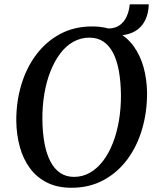

<svg xmlns="http://www.w3.org/2000/svg" viewBox="-20 -878 746 908"><path d="M318 10Q251.5 10 202.5 -14.5Q153.5 -39 121.5 -82.5Q89.5 -126 73.8 -183.2Q58 -240.5 57 -305.5Q56.5 -396.5 80.8 -477.2Q105 -558 151.8 -620Q198.5 -682 265 -717.5Q331.5 -753 415.5 -753Q482.5 -753 531.2 -728.2Q580 -703.5 611.8 -659.8Q643.5 -616 659 -559.8Q674.5 -503.5 675.5 -440Q676 -349.5 652.2 -268Q628.5 -186.5 582 -124Q535.5 -61.5 469 -25.8Q402.5 10 318 10ZM330 -41.5Q371 -41.5 405.8 -61.5Q440.5 -81.5 467.8 -117.5Q495 -153.5 514 -202.2Q533 -251 542.8 -309.2Q552.5 -367.5 552 -431.5Q551 -494 542 -543.5Q533 -593 514.8 -628Q496.5 -663 468.8 -681.5Q441 -700 402.5 -700Q362 -700 327 -680.5Q292 -661 265 -625.2Q238 -589.5 218.8 -541Q199.5 -492.5 189.8 -434.8Q180 -377 180.5 -313.5Q181 -250.5 190.5 -200Q200 -149.5 218.5 -114.2Q237 -79 264.8 -60.2Q292.5 -41.5 330 -41.5ZM593.5 -857.5H683.5Q682.5 -818 669.2 -788Q656 -758 631.8 -739.2Q607.5 -720.5 573 -713.8Q538.5 -707 494 -714.5L488.5 -743Q523.5 -743 545.5 -758.5Q567.5 -774 579.2 -800.5Q591 -827 593.5 -857.5Z"/></svg>

Font: Merriweather 24pt Medium
Style: Italic
Weight: 500
Italic angle: -7.8°
Version: Version 2.101